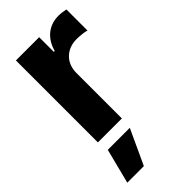

<svg xmlns="http://www.w3.org/2000/svg" viewBox="-245 -613 904 904"><g transform="rotate(-45 207.0 -160.5)"><path d="M59.1 0H218.8V-303.7C218.8 -370.1 266.1 -415 331.1 -415C352.5 -415 382.3 -412.1 397 -407.2V-547.4C383.3 -550.8 364.3 -553.2 349.1 -553.2C288.6 -553.2 239.3 -518.1 219.7 -448.2H213.9V-545.9H59.1ZM22.9 231.9H133.3L213.9 57.6H67.4Z"/></g></svg>

Font: Raveo
Style: Bold
Weight: 700
Designer: Jakub Foglar, Rasmus Andersson (Inter)
Foundry: Jakubfoglar.com
Version: Version 1.100;Glyphs 3.2.3 (3260)